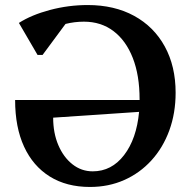

<svg xmlns="http://www.w3.org/2000/svg" viewBox="-20 -726 758 762"><path d="M337 16Q244 16 177.5 -25.5Q111 -67 75.5 -144Q40 -221 40 -329H534V-332Q534 -427 507 -496Q480 -565 430.5 -602.5Q381 -640 313 -640Q276 -640 240 -631L149 -508H129L55 -635Q105 -667 178.5 -686.5Q252 -706 328 -706Q434 -706 512.5 -663Q591 -620 634 -541.5Q677 -463 677 -358Q677 -277 652 -208.5Q627 -140 581 -89.5Q535 -39 473 -11.5Q411 16 337 16ZM191 -259Q191 -198 211.5 -150Q232 -102 267.5 -74Q303 -46 348 -46Q423 -46 472.5 -110.5Q522 -175 532 -282Z"/></svg>

Font: Platypi Medium
Style: Regular
Weight: 500
Designer: David Sargent
Foundry: Bolt Cutter Type
Version: Version 1.200; ttfautohint (v1.8.4.7-5d5b)